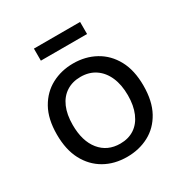

<svg xmlns="http://www.w3.org/2000/svg" viewBox="-164 -823 926 965"><g transform="rotate(-30 299.0 -340.0)"><path d="M300 13Q226 13 169.5 -19.5Q113 -52 81 -112.5Q49 -173 49 -261Q49 -351 82.5 -410.5Q116 -470 172.5 -500Q229 -530 298 -530Q369 -530 426 -498.5Q483 -467 516 -406.5Q549 -346 549 -257Q549 -167 516 -107Q483 -47 426.5 -17Q370 13 300 13ZM303 -62Q351 -62 385.5 -85Q420 -108 438.5 -151.5Q457 -195 457 -254Q457 -315 437.5 -359.5Q418 -404 382 -428.5Q346 -453 296 -453Q249 -453 214 -430.5Q179 -408 160.5 -365.5Q142 -323 142 -263Q142 -169 185.5 -115.5Q229 -62 303 -62ZM165 -623V-693H433V-623Z"/></g></svg>

Font: Bricolage Grotesque 20pt
Style: Regular
Weight: 400
Version: Version 1.001;gftools[0.9.33.dev8+g029e19f]